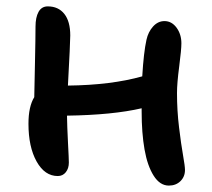

<svg xmlns="http://www.w3.org/2000/svg" viewBox="-20 -559 661 599"><path d="M160.2 -9.8Q119.6 -9.8 94.2 -55.2Q68.8 -100.6 68.8 -172.9Q68.8 -226.6 86.9 -255.9Q87.4 -284.7 89.1 -363Q90.8 -441.4 90.8 -476.1Q90.8 -504.9 100.3 -522Q109.9 -539.1 128.9 -539.1Q162.1 -539.1 180.7 -515.6Q199.2 -492.2 199.2 -448.2Q199.2 -427.2 191.9 -292Q326.7 -293.5 423.8 -320.8Q428.2 -395.5 437 -435.1Q442.4 -459.5 457.5 -476.3Q472.7 -493.2 493.2 -493.2Q515.6 -493.2 530.8 -472.7Q545.9 -452.1 545.9 -423.8Q545.9 -404.3 539.1 -351.8Q532.2 -299.3 532.2 -269Q532.2 -213.9 538.6 -161.6Q544.9 -109.4 551 -75Q557.1 -40.5 557.1 -28.8Q557.1 -7.8 543 6.1Q528.8 20 506.8 20Q479 20 459.5 -10.7Q439.9 -41.5 430.9 -92.8Q421.9 -144 421.9 -210.9V-221.2Q331.5 -200.2 189 -198.2Q189.5 -164.6 192.1 -114Q194.8 -63.5 194.8 -51.8Q194.8 -33.7 185.3 -21.7Q175.8 -9.8 160.2 -9.8Z"/></svg>

Font: Shantell Sans Irregular
Style: Regular
Weight: 500
Designer: Stephen Nixon, Anya Danilova, Shantell Martin
Foundry: Arrow Type
Version: Version 1.006;[9816181b4]